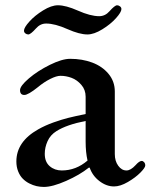

<svg xmlns="http://www.w3.org/2000/svg" viewBox="-20 -700 585 739"><path d="M72.3 -582Q72.3 -593.8 93 -616.9Q113.8 -640.1 145.8 -659.9Q177.7 -679.7 203.1 -679.7Q233.4 -679.7 279.8 -659.2Q328.1 -637.7 361.8 -637.7Q384.8 -637.7 401.4 -656.7Q421.9 -679.7 430.7 -679.7Q436.5 -679.7 441.9 -675.5Q447.3 -671.4 447.3 -665Q447.3 -653.3 426.5 -630.1Q405.8 -606.9 373.8 -587.2Q341.8 -567.4 316.4 -567.4Q286.1 -567.4 239.7 -587.9Q191.4 -609.4 157.7 -609.4Q134.8 -609.4 118.2 -590.3Q97.7 -567.4 88.9 -567.4Q83 -567.4 77.6 -571.5Q72.3 -575.7 72.3 -582ZM43 -78.6Q43 -154.8 127 -202.1Q153.8 -217.3 186 -228.8Q218.3 -240.2 241.9 -246.1Q265.6 -252 309.6 -261.2V-327.6Q309.6 -354.5 293 -373.5Q276.4 -392.6 255.4 -400.4Q234.4 -408.2 212.9 -408.2Q197.3 -408.2 173.1 -396Q148.9 -383.8 126 -364.7Q88.4 -334.5 73.7 -334.5Q57.1 -334.5 57.1 -353Q57.1 -369.1 91.1 -398.2Q125 -427.2 171.9 -450.4Q218.8 -473.6 250 -473.6Q296.4 -473.6 335 -459.2Q373.5 -444.8 397.7 -415.8Q421.9 -386.7 421.9 -347.7V-106.9Q421.9 -80.1 435.1 -62Q448.2 -43.9 466.8 -43.9Q482.9 -43.9 501.5 -64Q516.1 -80.6 525.4 -80.6Q530.3 -80.6 534.7 -75.7Q539.1 -70.8 539.1 -63Q539.1 -54.7 520.3 -35.6Q501.5 -16.6 472.2 0.5Q442.9 17.6 418.9 17.6Q389.6 17.6 362.8 -2.9Q335.9 -23.4 325.2 -54.7H321.8Q287.1 -26.9 234.6 -3.7Q182.1 19.5 148.9 19.5Q134.8 19.5 120.8 16.4Q106.9 13.2 92.5 5.9Q78.1 -1.5 67.4 -12.5Q56.6 -23.4 49.8 -40.5Q43 -57.6 43 -78.6ZM152.3 -107.9Q152.3 -76.7 171.4 -60.3Q190.4 -43.9 217.8 -43.9Q272.5 -43.9 316.9 -82Q309.6 -113.8 309.6 -154.8V-234.4Q236.8 -220.2 197.3 -195.3Q173.8 -180.7 163.1 -156.7Q152.3 -132.8 152.3 -107.9Z"/></svg>

Font: Monomachus
Style: Medium
Weight: 500
Designer: Alexey Kryukov
Version: Version 1.0